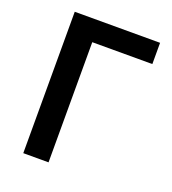

<svg xmlns="http://www.w3.org/2000/svg" viewBox="-135 -841 846 943"><g transform="rotate(20 288.5 -369.5)"><path d="M94 0V-739H540V-628H226V0Z"/></g></svg>

Font: Noto Sans TC SemiBold
Style: Regular
Weight: 600
Designer: Ryoko NISHIZUKA  (kana, bopomofo & ideographs); Paul D. Hunt (Latin, Greek & Cyrillic); Sandoll Communications , Soo-you
Foundry: Adobe
Version: Version 2.004-H2;hotconv 1.0.118;makeotfexe 2.5.65603